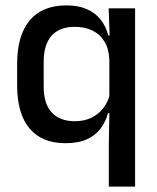

<svg xmlns="http://www.w3.org/2000/svg" viewBox="-20 -520 583 712"><path d="M222.5 11Q135 11 89.2 -44Q43.5 -99 43.5 -204.5V-282Q43.5 -388.5 90 -444.2Q136.5 -500 226.5 -500Q270.5 -500 301.8 -486.2Q333 -472.5 353 -447.5Q373 -422.5 381.5 -388.5H414L385.5 -298Q384 -339 367.2 -366.2Q350.5 -393.5 322.2 -407Q294 -420.5 257 -420.5Q201 -420.5 171.5 -387.8Q142 -355 142 -290V-198.5Q142 -135.5 171.8 -103Q201.5 -70.5 258 -70.5Q292.5 -70.5 319 -83.5Q345.5 -96.5 363 -119Q380.5 -141.5 387 -169.5L408.5 -100.5H380.5Q372.5 -70 354 -44.5Q335.5 -19 303.5 -4Q271.5 11 222.5 11ZM383.5 172V17L386 -123.5L385.5 -142.5V-345.5L387 -374.5L383 -489H481V172Z"/></svg>

Font: Anek Telugu Medium
Style: Regular
Weight: 500
Designer: Omkar Bhoir (Telugu), Yesha Goshar (Latin)
Foundry: Ek Type
Version: Version 1.003